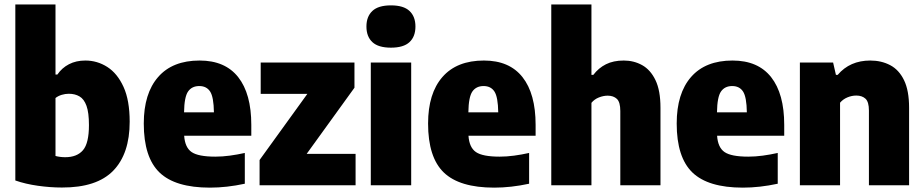

<svg xmlns="http://www.w3.org/2000/svg" viewBox="-20 -828 4128 858"><path d="M256.5 10Q204.5 10 149.5 2.2Q94.5 -5.5 48.5 -21.5V-808H228V-495H236.5Q256.5 -524.5 288.2 -541Q320 -557.5 361.5 -557.5Q414.5 -557.5 459.5 -528.8Q504.5 -500 532 -439.8Q559.5 -379.5 559.5 -284Q559.5 -141 486 -65.2Q412.5 10.5 256.5 10ZM271.5 -125.5Q324 -125.5 350.8 -156.8Q377.5 -188 377.5 -269Q377.5 -325 366.5 -355.2Q355.5 -385.5 335.2 -397.2Q315 -409 287.5 -409Q271.5 -409 255.8 -404.2Q240 -399.5 228 -390V-131Q248.5 -125.5 271.5 -125.5Z M918 10.5Q763 10.5 692.8 -57.2Q622.5 -125 622.5 -276Q622.5 -410.5 686.8 -484Q751 -557.5 872 -557.5Q986 -557.5 1044.5 -483.2Q1103 -409 1103 -270V-221.5H803Q806.5 -169 836.2 -148.5Q866 -128 942.5 -128Q973.5 -128 1007 -132.5Q1040.5 -137 1074 -144.5V-7Q993 10.5 918 10.5ZM870.5 -443.5Q837.5 -443.5 820.5 -419.2Q803.5 -395 802.5 -326H936Q935 -394.5 919 -419Q903 -443.5 870.5 -443.5Z M1140 0V-113L1353.5 -408.5H1145V-548.5H1564V-436L1350.5 -140.5H1569V0Z M1637 0V-548.5H1817.5V0ZM1727 -615Q1670.5 -615 1644 -639.8Q1617.5 -664.5 1617.5 -709.5Q1617.5 -754 1644 -779Q1670.5 -804 1727 -804Q1783.5 -804 1810 -779Q1836.5 -754 1836.5 -709.5Q1836.5 -664.5 1810 -639.8Q1783.5 -615 1727 -615Z M2188.5 10.5Q2033.5 10.5 1963.2 -57.2Q1893 -125 1893 -276Q1893 -410.5 1957.2 -484Q2021.5 -557.5 2142.5 -557.5Q2256.5 -557.5 2315 -483.2Q2373.5 -409 2373.5 -270V-221.5H2073.5Q2077 -169 2106.8 -148.5Q2136.5 -128 2213 -128Q2244 -128 2277.5 -132.5Q2311 -137 2344.5 -144.5V-7Q2263.5 10.5 2188.5 10.5ZM2141 -443.5Q2108 -443.5 2091 -419.2Q2074 -395 2073 -326H2206.5Q2205.5 -394.5 2189.5 -419Q2173.5 -443.5 2141 -443.5Z M2443.5 0V-808H2623V-493.5H2631.5Q2654.5 -524 2687.8 -540.8Q2721 -557.5 2767.5 -557.5Q2812.5 -557.5 2849.8 -536.8Q2887 -516 2909.2 -469.8Q2931.5 -423.5 2931.5 -346.5V0H2752V-332Q2752 -371.5 2736.8 -386Q2721.5 -400.5 2695.5 -400.5Q2676.5 -400.5 2656.2 -392.5Q2636 -384.5 2623 -368.5V0Z M3299.5 10.5Q3144.5 10.5 3074.2 -57.2Q3004 -125 3004 -276Q3004 -410.5 3068.2 -484Q3132.5 -557.5 3253.5 -557.5Q3367.5 -557.5 3426 -483.2Q3484.5 -409 3484.5 -270V-221.5H3184.5Q3188 -169 3217.8 -148.5Q3247.5 -128 3324 -128Q3355 -128 3388.5 -132.5Q3422 -137 3455.5 -144.5V-7Q3374.5 10.5 3299.5 10.5ZM3252 -443.5Q3219 -443.5 3202 -419.2Q3185 -395 3184 -326H3317.5Q3316.5 -394.5 3300.5 -419Q3284.5 -443.5 3252 -443.5Z M3554.5 0V-548.5H3703L3715.5 -493.5H3723.5Q3778 -557.5 3869 -557.5Q3918.5 -557.5 3958 -536.8Q3997.5 -516 4020 -469.5Q4042.5 -423 4042.5 -346.5V0H3863V-334Q3863 -372.5 3847.8 -386.8Q3832.5 -401 3806.5 -401Q3786.5 -401 3766.8 -392.8Q3747 -384.5 3734 -369V0Z"/></svg>

Font: Encode Sans SmCnd XBd
Style: Regular
Weight: 800
Width: 4
Designer: Multiple Designers
Foundry: Impallari Type
Version: Version 3.002; ttfautohint (v1.8.3) -l 8 -r 50 -G 200 -x 14 